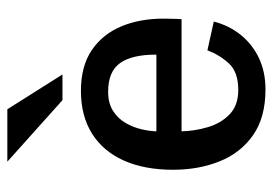

<svg xmlns="http://www.w3.org/2000/svg" viewBox="-134 -626 771 544"><g transform="rotate(-90 252.0 -354.5)"><path d="M270 11.7Q190.9 11.7 140.6 -23.4Q90.3 -58.6 66.4 -118.2Q42.5 -177.7 42.5 -250Q42.5 -331.5 68.8 -390.1Q95.2 -448.7 145.3 -480Q195.3 -511.2 266.1 -511.2Q335.9 -511.2 381.1 -480.7Q426.3 -450.2 448.5 -397.5Q470.7 -344.7 470.7 -277.8Q470.7 -275.9 470.5 -264.6Q470.2 -253.4 470 -241.9Q469.7 -230.5 469.2 -226.1H151.4Q152.3 -188.5 163.3 -151.4Q174.3 -114.3 199.7 -89.8Q225.1 -65.4 268.6 -65.4Q319.3 -65.4 343.8 -92Q368.2 -118.7 380.9 -152.8L462.4 -134.8Q451.2 -91.3 424.6 -58.3Q397.9 -25.4 358.9 -6.8Q319.8 11.7 270 11.7ZM151.4 -297.4H368.7Q369.1 -365.2 345.2 -399.7Q321.3 -434.1 263.7 -434.1Q231 -434.1 209.2 -420.2Q187.5 -406.2 175 -384.5Q162.6 -362.8 157.2 -339.6Q151.9 -316.4 151.4 -297.4ZM239.7 -563.5 65.4 -719.7H213.9L312.5 -563.5Z"/></g></svg>

Font: Pontano Sans
Style: Bold
Weight: 700
Designer: Vernon Adams
Foundry: Vernon Adams
Version: Version 2.001